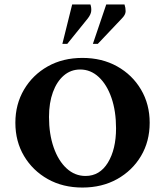

<svg xmlns="http://www.w3.org/2000/svg" viewBox="-20 -832 741 862"><path d="M350 10Q262 10 194.5 -28Q127 -66 88 -131.5Q49 -197 49 -281Q49 -364 88 -430Q127 -496 194.5 -534Q262 -572 350 -572Q438 -572 506 -534Q574 -496 613 -430Q652 -364 652 -281Q652 -197 613 -131.5Q574 -66 506 -28Q438 10 350 10ZM364 -42Q428 -42 464.5 -102Q501 -162 501 -256Q501 -333 480.5 -392.5Q460 -452 423.5 -486Q387 -520 340 -520Q298 -520 266.5 -493Q235 -466 217.5 -418Q200 -370 200 -307Q200 -230 221 -170Q242 -110 279 -76Q316 -42 364 -42ZM260 -635 304 -812H386Q391 -797 389.5 -782Q388 -767 374 -749L282 -635ZM397 -635 457 -812H539Q544 -797 544 -781.5Q544 -766 527 -749L419 -635Z"/></svg>

Font: Spectral SC
Style: Bold
Weight: 700
Designer: Jean-Baptiste Levee
Foundry: Production Type
Version: Version 2.001